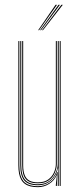

<svg xmlns="http://www.w3.org/2000/svg" viewBox="-20 -770 331 795"><path d="M137 5Q119.8 5 106.4 1.8Q93 -1.5 83.5 -8.4Q74 -15.2 67.9 -25.9Q61.8 -36.5 58.9 -51.5Q56 -66.5 56 -86V-600H60V-86Q60 -62.8 64.4 -46.1Q68.8 -29.5 77.9 -19.1Q87 -8.8 101.8 -3.9Q116.5 1 137 1Q165 1 186.6 -14.6Q208.2 -30.2 217.2 -57.5H219.2L215.5 -6V0H211.2V-4.8L215.5 -44.5H214.5Q205.2 -22.5 183.9 -8.8Q162.5 5 137 5ZM227.2 0V-600H231.2V0ZM137 -11Q119.5 -11 107.1 -15.2Q94.8 -19.5 87 -28.5Q79.2 -37.5 75.6 -51.8Q72 -66 72 -86V-600H76V-86Q76 -60.5 82.2 -44.9Q88.5 -29.2 101.9 -22.1Q115.2 -15 137 -15Q163.8 -15 180.1 -27.1Q196.5 -39.2 203.9 -57Q211.2 -74.8 211.2 -91.2V-600H215.2V-91.2Q215.2 -74.5 207.6 -55.8Q200 -37 182.9 -24Q165.8 -11 137 -11ZM137 -3Q97.8 -3 80.9 -22.2Q64 -41.5 64 -86V-600H68V-86Q68 -43.8 84 -25.4Q100 -7 137 -7Q166.5 -7 184.5 -21Q202.5 -35 210.9 -54.8Q219.2 -74.5 219.2 -91.2V-600H223.2V0H219.2V-10L221.2 -72.2H219.2Q215 -46.2 193 -24.6Q171 -3 137 -3ZM138 -645 210 -750H216L142 -645ZM154 -645 234 -750H240L158 -645ZM146 -645 222 -750H228L150 -645Z"/></svg>

Font: Big Shoulders Inline Display Thin Thin
Style: Regular
Weight: 250
Version: Version 2.002